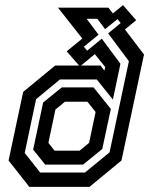

<svg xmlns="http://www.w3.org/2000/svg" viewBox="-20 -730 615 750"><path d="M94.5 0 13.5 -103 70.5 -371 195.5 -474H289L240.5 -529.5L301.5 -579.5L206.5 -700H403.5L421 -677.5L460.5 -710L512 -651L468 -615L542.5 -517L454.5 -103L329.5 0ZM137 -56H312L408 -135L483.5 -491L402.5 -599.5L451.5 -640L439 -655.5L390.5 -616L360.5 -656.5H318.5L365 -594.5L307.5 -547.5L320.5 -532L377.5 -579L450.5 -481L421 -341L358 -419.5H214L121 -342.5L76.5 -132.5ZM388 -454 391 -468 350.5 -518.5 296.5 -474H372.5ZM156.5 -87 109.5 -145.5 148.5 -329.5 221 -388.5H345.5L413 -304.5L379.5 -148L304.5 -87ZM193 -141.5H291L328 -172L353.5 -292.5L321.5 -332.5H233.5L196.5 -302L169 -172Z"/></svg>

Font: Tourney Expanded SemiBold
Style: Italic
Weight: 600
Width: 7
Italic angle: -12°
Designer: Tyler Finck
Foundry: Etcetera Type Co
Version: Version 1.010; ttfautohint (v1.8.3)